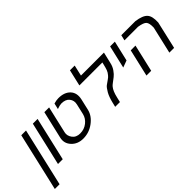

<svg xmlns="http://www.w3.org/2000/svg" viewBox="1 -1519 2488 2488"><g transform="rotate(-45 1245.0 -274.5)"><path d="M16 200 201 -600H288L103 200Z M274 0 413 -600H500L361 0Z M758 -76Q834 -76 890 -121Q945 -165 960 -228L993 -372Q1008 -434 971 -480Q936 -524 859 -524Q847 -524 824 -519Q816 -517 791 -509L777 -504L796 -586Q843 -600 880 -600Q990 -600 1047 -539Q1103 -478 1081 -378L1045 -222Q1024 -132 936 -66Q848 0 740 0Q638 0 577 -66Q515 -132 536 -222L624 -600H711L625 -228Q613 -176 649 -126Q685 -76 758 -76Z M1680 -447Q1668 -392 1639 -351Q1609 -308 1581 -287Q1571 -279 1551 -264Q1531 -249 1523 -243Q1492 -220 1484 -208Q1447 -165 1425 -68L1409 0H1322L1337 -63Q1357 -147 1387 -200Q1420 -257 1444 -275Q1486 -305 1502 -316Q1532 -336 1545 -354Q1569 -381 1581 -413Q1592 -443 1605 -498L1611 -524H1190L1242 -749H1329L1295 -600H1716Z M1829 -600H1916L1851 -321L1756 -286Z M1895 0 1982 -375H2069L1982 0ZM2291 -600Q2410 -584 2453 -536Q2495 -490 2489 -378L2402 0H2315L2401 -372Q2404 -453 2378 -482Q2353 -510 2265 -524H2016L2034 -600Z"/></g></svg>

Font: Miedinger
Style: Italic
Weight: 400
Italic angle: -13°
Version: Version 001.000